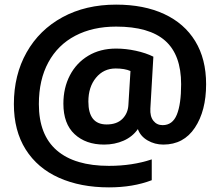

<svg xmlns="http://www.w3.org/2000/svg" viewBox="-20 -734 951 830"><path d="M40 -284Q40 -410 95 -507.5Q150 -605 250 -659.5Q350 -714 482 -714Q602 -714 689.5 -673.5Q777 -633 824 -556Q871 -479 871 -370Q871 -255 822.5 -182Q774 -109 686 -109Q649 -109 618 -127Q587 -145 576 -176Q553 -143 514.5 -126Q476 -109 430 -109Q351 -109 302.5 -154Q254 -199 254 -286Q254 -354 282 -408Q310 -462 361.5 -493Q413 -524 482 -524Q524 -524 567.5 -514.5Q611 -505 643 -489L630 -265Q628 -231 643 -212Q658 -193 683 -193Q726 -193 744.5 -238.5Q763 -284 763 -370Q763 -497 694 -558Q625 -619 482 -619Q381 -619 305.5 -579.5Q230 -540 189 -464.5Q148 -389 148 -284Q148 -151 225.5 -84Q303 -17 451 -17Q552 -17 636 -45V45Q555 76 451 76Q328 76 235 34.5Q142 -7 91 -88Q40 -169 40 -284ZM535 -280 544 -427Q519 -438 480 -438Q428 -438 395 -398Q362 -358 362 -295Q362 -196 441 -196Q485 -196 509 -220Q533 -244 535 -280Z"/></svg>

Font: Prompt Medium
Style: Regular
Weight: 500
Designer: Katatrad Team
Foundry: CadsonDemak
Version: Version 1.001